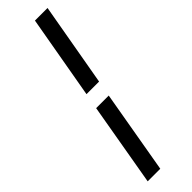

<svg xmlns="http://www.w3.org/2000/svg" viewBox="-245 -693 690 690"><g transform="rotate(-45 100.5 -347.5)"><path d="M137 -695H201L145 -377H81ZM70 -317H134L79 0H15Z"/></g></svg>

Font: Marvel
Style: Bold Italic
Weight: 700
Italic angle: -12°
Designer: Carolina Trebol
Foundry: Carolina Trebol
Version: Version 1.001